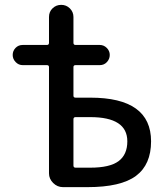

<svg xmlns="http://www.w3.org/2000/svg" viewBox="-20 -770 679 790"><path d="M282.2 -279.3V-88.9Q282.2 -80.1 291 -80.1H351.6Q431.6 -80.1 467.8 -106.9Q503.9 -133.8 503.9 -188.5Q503.9 -288.1 351.6 -288.1H291Q282.2 -288.1 282.2 -279.3ZM73.2 -502Q56.6 -502 44.4 -514.6Q32.2 -527.3 32.2 -543.9Q32.2 -560.5 43.9 -572.8Q55.7 -585 73.2 -585H172.9Q181.6 -585 181.6 -593.8V-700.2Q181.6 -721.7 196.3 -735.8Q210.9 -750 231.9 -750Q252.9 -750 267.6 -735.4Q282.2 -720.7 282.2 -700.2V-593.8Q282.2 -585 291 -585H390.6Q407.2 -585 419.4 -572.8Q431.6 -560.5 431.6 -543.9Q431.6 -527.3 419.9 -514.6Q408.2 -502 390.6 -502H291Q282.2 -502 282.2 -494.1V-376Q282.2 -368.2 291 -368.2H351.6Q601.6 -368.2 601.6 -188.5Q601.6 -92.8 539.6 -46.4Q477.5 0 339.8 0H239.3Q215.8 0 198.7 -17.1Q181.6 -34.2 181.6 -56.6V-494.1Q181.6 -502 172.9 -502Z"/></svg>

Font: Rounded Mgen+ 2p medium
Style: Regular
Weight: 500
Designer: [Source Han Sans]
Ryoko NISHIZUKA  (kana & ideographs); Paul D. Hunt (Latin, Greek & Cyrillic); Wenlong ZHANG  (bopomofo
Version: Version 1.059.20150602